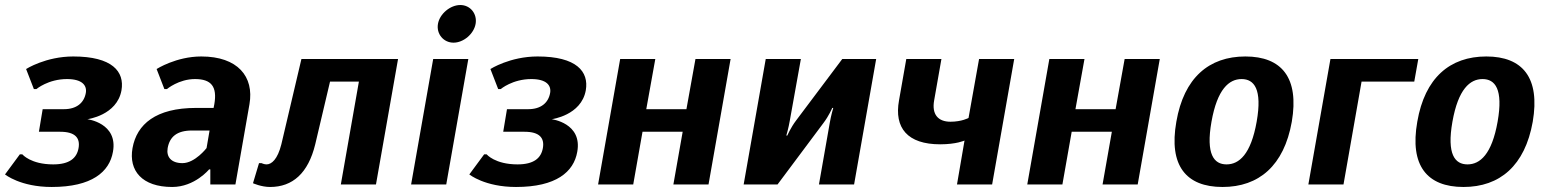

<svg xmlns="http://www.w3.org/2000/svg" viewBox="-23 -735 6148 765"><path d="M189 -80C99 -80 66 -120 66 -120H56L-3 -40C-3 -40 58 10 183 10C343 10 413 -50 427 -130C448 -245 325 -260 325 -260C325 -260 443 -275 461 -375C474 -450 424 -510 269 -510C159 -510 81 -460 81 -460L112 -380H122C122 -380 169 -420 244 -420C304 -420 324 -395 319 -365C312 -325 282 -300 232 -300H147L132 -210H217C277 -210 297 -185 290 -145C283 -105 254 -80 189 -80Z M828 -305H758C598 -305 522 -240 505 -145C489 -55 543 10 663 10C753 10 810 -60 810 -60H815V0H915L971 -320C990 -430 924 -510 779 -510C679 -510 601 -460 601 -460L632 -380H642C642 -380 689 -420 754 -420C819 -420 843 -390 831 -320ZM800 -145C800 -145 754 -85 704 -85C659 -85 639 -110 645 -145C653 -190 682 -215 742 -215H812Z M1039 -80C1029 -80 1019 -85 1019 -85H1009L985 -5C985 -5 1018 10 1053 10C1143 10 1205 -45 1233 -160L1292 -410H1407L1335 0H1475L1563 -500H1178L1098 -160C1083 -100 1059 -80 1039 -80Z M1703 -500 1615 0H1755L1843 -500ZM1811 -715C1771 -715 1729 -680 1722 -640C1715 -600 1744 -565 1784 -565C1824 -565 1865 -600 1872 -640C1879 -680 1851 -715 1811 -715Z M2039 -80C1949 -80 1916 -120 1916 -120H1906L1847 -40C1847 -40 1908 10 2033 10C2193 10 2263 -50 2277 -130C2298 -245 2175 -260 2175 -260C2175 -260 2293 -275 2311 -375C2324 -450 2274 -510 2119 -510C2009 -510 1931 -460 1931 -460L1962 -380H1972C1972 -380 2019 -420 2094 -420C2154 -420 2174 -395 2169 -365C2162 -325 2132 -300 2082 -300H1997L1982 -210H2067C2127 -210 2147 -185 2140 -145C2133 -105 2104 -80 2039 -80Z M2888 -500H2748L2712 -300H2552L2588 -500H2448L2360 0H2500L2537 -210H2697L2660 0H2800Z M3333 -500 3149 -255C3127 -226 3114 -195 3114 -195H3110C3110 -195 3119 -225 3124 -255L3168 -500H3028L2940 0H3075L3258 -245C3280 -274 3293 -305 3293 -305H3297C3297 -305 3288 -275 3283 -245L3240 0H3380L3468 -500Z M3723 -160C3788 -160 3820 -175 3820 -175L3790 0H3930L4018 -500H3878L3836 -265C3836 -265 3809 -250 3764 -250C3714 -250 3689 -280 3699 -335L3728 -500H3588L3559 -335C3539 -225 3593 -160 3723 -160Z M4598 -500H4458L4422 -300H4262L4298 -500H4158L4070 0H4210L4247 -210H4407L4370 0H4510Z M4984 -250C4961 -120 4914 -80 4864 -80C4814 -80 4781 -120 4804 -250C4827 -380 4874 -420 4924 -420C4974 -420 5007 -380 4984 -250ZM5124 -250C5154 -425 5084 -510 4939 -510C4794 -510 4694 -425 4664 -250C4633 -75 4703 10 4848 10C4993 10 5093 -75 5124 -250Z M5628 -500H5278L5190 0H5330L5402 -410H5612Z M5944 -250C5921 -120 5874 -80 5824 -80C5774 -80 5741 -120 5764 -250C5787 -380 5834 -420 5884 -420C5934 -420 5967 -380 5944 -250ZM6084 -250C6114 -425 6044 -510 5899 -510C5754 -510 5654 -425 5624 -250C5593 -75 5663 10 5808 10C5953 10 6053 -75 6084 -250Z"/></svg>

Font: Scada
Style: Bold Italic
Weight: 700
Designer: Jovanny Lemonad
Foundry: Jovanny Lemonad
Version: Version 3.005